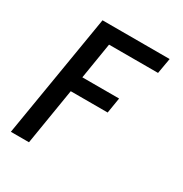

<svg xmlns="http://www.w3.org/2000/svg" viewBox="-171 -648 942 991"><g transform="rotate(30 300.0 -152.5)"><path d="M33 215 155 -520H555L539 -428H247L212 -213H431L416 -121H196L141 215Z"/></g></svg>

Font: Iosevka SS04 SmBd Ex Obl
Style: Regular
Weight: 600
Width: 7
Italic angle: -9°
Monospace: yes
Designer: Belleve Invis
Foundry: Belleve Invis
Version: Version 19.0.0; ttfautohint (v1.8.4)